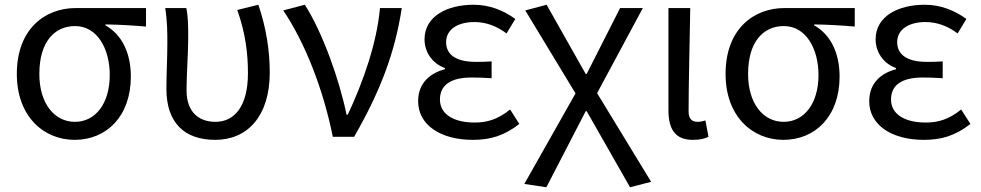

<svg xmlns="http://www.w3.org/2000/svg" viewBox="-20 -577 4137 810"><path d="M295 13C428 13 532 -85 532 -254C532 -357 492 -432 425 -470V-474C485 -473 535 -470 596 -465V-543H299C171 -543 51 -456 51 -265C51 -86 164 13 295 13ZM296 -63C209 -63 146 -141 146 -265C146 -402 211 -467 297 -467C391 -467 443 -370 443 -261C443 -139 382 -63 296 -63Z M888 13C1024 13 1118 -87 1118 -271C1118 -368 1102 -462 1070 -557L981 -535C1016 -436 1026 -351 1026 -268C1026 -127 968 -63 889 -63C824 -63 767 -99 767 -196C767 -263 774 -355 774 -416C774 -464 774 -505 766 -543H677C686 -486 686 -438 686 -394C686 -330 682 -266 682 -202C682 -58 759 13 888 13Z M1384 0H1474C1584 -191 1646 -354 1675 -543H1583C1570 -397 1513 -233 1447 -93H1442C1412 -240 1341 -440 1266 -557L1175 -533C1268 -395 1344 -199 1384 0Z M1974 13C2049 13 2106 -4 2171 -54L2132 -115C2081 -74 2036 -60 1983 -60C1891 -60 1836 -97 1836 -157C1836 -218 1881 -250 1970 -250C1997 -250 2023 -249 2054 -247V-318C2028 -316 2008 -316 1987 -316C1899 -316 1862 -350 1862 -399C1862 -455 1914 -484 1981 -484C2031 -484 2075 -467 2117 -436L2154 -497C2103 -534 2044 -557 1978 -557C1867 -557 1771 -509 1771 -411C1771 -360 1801 -310 1857 -290V-285C1796 -269 1744 -228 1744 -150C1744 -49 1840 13 1974 13Z M2285 213 2451 -108H2455L2638 213L2727 190L2499 -184L2692 -543H2596L2455 -265H2451L2286 -557L2196 -533L2408 -183L2192 199Z M2903 13C2934 13 2953 8 2969 0L2956 -69C2944 -65 2933 -63 2923 -63C2900 -63 2885 -75 2885 -106C2885 -237 2890 -396 2892 -543H2800V-113C2800 -32 2828 13 2903 13Z M3285 13C3418 13 3522 -85 3522 -254C3522 -357 3482 -432 3415 -470V-474C3475 -473 3525 -470 3586 -465V-543H3289C3161 -543 3041 -456 3041 -265C3041 -86 3154 13 3285 13ZM3286 -63C3199 -63 3136 -141 3136 -265C3136 -402 3201 -467 3287 -467C3381 -467 3433 -370 3433 -261C3433 -139 3372 -63 3286 -63Z M3877 13C3952 13 4009 -4 4074 -54L4035 -115C3984 -74 3939 -60 3886 -60C3794 -60 3739 -97 3739 -157C3739 -218 3784 -250 3873 -250C3900 -250 3926 -249 3957 -247V-318C3931 -316 3911 -316 3890 -316C3802 -316 3765 -350 3765 -399C3765 -455 3817 -484 3884 -484C3934 -484 3978 -467 4020 -436L4057 -497C4006 -534 3947 -557 3881 -557C3770 -557 3674 -509 3674 -411C3674 -360 3704 -310 3760 -290V-285C3699 -269 3647 -228 3647 -150C3647 -49 3743 13 3877 13Z"/></svg>

Font: Microsoft YaHei
Style: Regular
Weight: 400
Designer: Ryoko NISHIZUKA 西塚涼子 (kana, bopomofo & ideographs); Paul D. Hunt (Latin, Greek & Cyrillic); Sandoll Communications 산돌커뮤니
Foundry: Adobe
Version: Version 2.001;hotconv 1.0.111;makeotfexe 2.5.65597